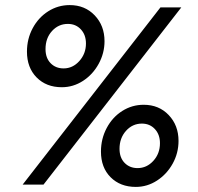

<svg xmlns="http://www.w3.org/2000/svg" viewBox="-20 -726 779 755"><path d="M611 -697H693L151 0H69ZM377 -130Q377 -180 399.5 -222.5Q422 -265 460.5 -289.5Q499 -314 545 -314Q605 -314 643.5 -273.5Q682 -233 682 -172Q682 -124 659 -82.5Q636 -41 597.5 -16Q559 9 514 9Q453 9 415 -29Q377 -67 377 -130ZM609 -163Q609 -197 589 -218.5Q569 -240 538 -240Q501 -240 475.5 -211.5Q450 -183 450 -141Q450 -106 470 -85.5Q490 -65 521 -65Q557 -65 583 -93.5Q609 -122 609 -163ZM86 -523Q86 -573 108.5 -615Q131 -657 169.5 -681.5Q208 -706 254 -706Q314 -706 352.5 -665.5Q391 -625 391 -564Q391 -517 368 -475Q345 -433 306.5 -408Q268 -383 223 -383Q162 -383 124 -421.5Q86 -460 86 -523ZM318 -555Q318 -589 298 -610.5Q278 -632 247 -632Q210 -632 184.5 -604Q159 -576 159 -533Q159 -498 179 -477.5Q199 -457 230 -457Q266 -457 292 -486Q318 -515 318 -555Z"/></svg>

Font: Hanken Grotesk SemiBold
Style: Italic
Weight: 600
Italic angle: -8°
Designer: Alfredo Marco Pradil
Foundry: Hanken Design Co.
Version: Version 3.014